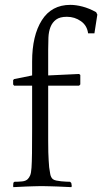

<svg xmlns="http://www.w3.org/2000/svg" viewBox="-20 -765 420 789"><path d="M305 -413H178V-258Q178 -216 178 -187.5Q178 -159 178.5 -139.5Q179 -120 180 -106Q181 -92 182 -78Q184 -63 186.5 -49.5Q189 -36 197 -29Q202 -25 211.5 -23Q221 -21 231.5 -20Q242 -19 252 -18.5Q262 -18 268 -18L273 -13L275 0L273 4Q266 4 250.5 3Q235 2 218 1.5Q201 1 185.5 0.5Q170 0 163 0H139Q132 0 117.5 0.5Q103 1 87 1.5Q71 2 56.5 3Q42 4 35 4L34 0L35 -14L39 -18Q55 -18 70.5 -19.5Q86 -21 94 -29Q100 -35 104 -44.5Q108 -54 109.5 -76Q111 -98 111.5 -135Q112 -172 112 -234V-413H38L34 -418V-436L38 -440L112 -455V-512Q112 -619 152 -682Q192 -745 269 -745Q292 -745 319 -738Q346 -731 375 -715L380 -705L368 -628H342Q338 -660 312.5 -678Q287 -696 255 -696Q226 -696 210.5 -684.5Q195 -673 187.5 -654Q180 -635 179 -610.5Q178 -586 178 -561V-455L305 -461L310 -457V-418Z"/></svg>

Font: Quattrocento
Style: Regular
Weight: 400
Designer: Pablo Impallari
Foundry: Pablo Impallari, Igino Marini, Branda Gallo
Version: Version 2.000